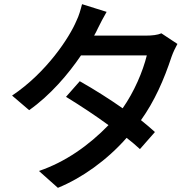

<svg xmlns="http://www.w3.org/2000/svg" viewBox="-20 -841 914 922"><path d="M38 -382C204 -493 314 -662 347 -741C359 -765 367 -794 374 -821L492 -784C476 -756 462 -730 450 -705C445 -694 439 -682 432 -670H681C710 -670 737 -673 755 -681L832 -630C823 -614 811 -589 804 -569C767 -457 722 -355 657 -264C679 -246 706 -224 724 -207L652 -125C633 -143 611 -161 588 -179C493 -71 373 14 258 61L167 -20C294 -63 407 -143 501 -240C444 -282 369 -332 297 -376L363 -451C434 -411 509 -363 569 -321C625 -401 666 -498 685 -575H369C308 -485 222 -384 120 -312Z"/></svg>

Font: GenEiGothic-pro-SemiBold
Style: Regular
Weight: 500
Designer: Ryoko NISHIZUKA (kana & ideographs); Paul D. Hunt (Latin, Greek & Cyrillic); Wenlong ZHANG (bopomofo); Sandoll Communica
Foundry: Adobe Systems Incorporated; o_tamon
Version: Version 1.000.140830